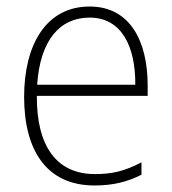

<svg xmlns="http://www.w3.org/2000/svg" viewBox="-20 -559 527 589"><path d="M255 -539C121 -539 54 -421 54 -262C54 -99 122 10 270 10C327 10 370 -1 414 -23V-61C362 -34 325 -25 271 -25C154 -25 92 -110 93 -265H433V-297C433 -431 380 -539 255 -539ZM255 -505C352 -505 396 -418 395 -299H94C103 -435 163 -505 255 -505Z"/></svg>

Font: Noto Sans Devanagari UI SemiCondensed ExtraLight
Style: Regular
Weight: 200
Width: 4
Designer: Jelle Bosma - Monotype Design Team
Foundry: Monotype Imaging Inc.
Version: Version 2.004